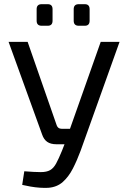

<svg xmlns="http://www.w3.org/2000/svg" viewBox="-20 -890 603 917"><path d="M551 -690 365 -170Q348 -124 328 -85Q308 -46 280 -21Q252 4 210 7Q193 8 170.5 6.5Q148 5 125.5 1Q103 -3 86 -7L96 -72Q146 -68 174.5 -68Q203 -68 219.5 -77.5Q236 -87 248 -109Q260 -131 276 -170L299 -229L309 -260L461 -690ZM112 -690 251 -291Q257 -275 274 -275H323L336 -201H250Q222 -201 205.5 -212.5Q189 -224 181 -248L21 -690ZM385 -870Q408 -870 408 -846V-791Q408 -767 385 -767H356Q332 -767 332 -791V-846Q332 -870 356 -870ZM208 -870Q231 -870 231 -846V-791Q231 -767 208 -767H179Q155 -767 155 -791V-846Q155 -870 179 -870Z"/></svg>

Font: Exo 2
Style: Regular
Weight: 400
Designer: Natanael Gama
Foundry: Natanael Gama
Version: Version 2.010